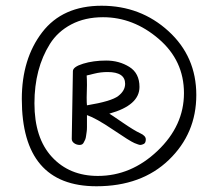

<svg xmlns="http://www.w3.org/2000/svg" viewBox="-20 -683 756 669"><path d="M56 -338Q56 -478 127 -570.5Q198 -663 334 -663Q470 -663 567 -574.5Q664 -486 664 -352Q664 -218 568.5 -126Q473 -34 316 -34Q56 -34 56 -338ZM321 -70Q437 -70 529 -157.5Q621 -245 621 -358.5Q621 -472 533 -547.5Q445 -623 339 -623Q276 -623 228.5 -598Q181 -573 154 -530Q100 -444 100 -323Q100 -202 161 -136Q222 -70 321 -70ZM230 -199 234 -435Q234 -450 269.5 -461Q305 -472 350 -472Q395 -472 430.5 -450Q466 -428 466 -380Q466 -316 361 -287Q365 -285 406.5 -256.5Q448 -228 468 -219Q488 -210 488 -197.5Q488 -185 481 -181.5Q474 -178 469 -178Q464 -178 448.5 -184.5Q433 -191 374 -231Q315 -271 283 -282V-240Q283 -230 282 -224Q281 -218 280 -210Q279 -202 277 -197Q275 -192 272 -187Q268 -178 257.5 -178Q247 -178 238.5 -184Q230 -190 230 -199ZM283 -387 282 -343Q282 -324 283 -316Q368 -330 392 -348.5Q416 -367 416 -391Q416 -432 355 -432Q331 -432 309 -426.5Q287 -421 282 -420Q283 -407 283 -387Z"/></svg>

Font: Handlee
Style: Regular
Weight: 400
Designer: Joe Prince
Foundry: Joe Prince
Version: Version 1.001